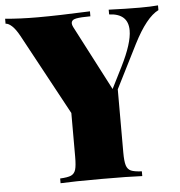

<svg xmlns="http://www.w3.org/2000/svg" viewBox="-60 -758 756 807"><g transform="rotate(-5 317.5 -354.5)"><path d="M636.2 -709V-689Q584.5 -663.6 529.8 -556.2L437 -372.1V-106Q437 -68.4 442.4 -51.3Q447.8 -34.2 461.9 -27.8Q476.1 -21.5 507.8 -20V0Q450.2 -2.9 335.9 -2.9Q217.3 -2.9 163.1 0V-20Q195.3 -21.5 209.5 -27.8Q223.6 -34.2 228.8 -51Q233.9 -67.9 233.9 -106V-290L48.8 -631.8Q32.7 -661.1 17.8 -674.6Q2.9 -688 -8.8 -688V-709Q52.7 -703.1 128.9 -703.1Q215.3 -703.1 349.1 -709V-688Q308.6 -688 288.6 -684.1Q268.6 -680.2 268.6 -665Q268.6 -658.7 272.9 -649.9L415.5 -375.5L460.9 -465.8Q508.3 -560.5 508.3 -614.7Q508.3 -685.5 428.2 -689V-709Q502.9 -706.1 559.1 -706.1Q606 -706.1 636.2 -709Z"/></g></svg>

Font: TypoPRO Playfair Display SC
Style: Regular
Weight: 900
Designer: Claus Eggers Sørensen
Foundry: Claus Eggers Sørensen
Version: Version 1.004;PS 001.004;hotconv 1.0.70;makeotf.lib2.5.58329